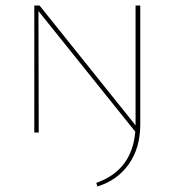

<svg xmlns="http://www.w3.org/2000/svg" viewBox="-20 -479 631 694"><path d="M470 -459H487V-30Q487 56 445.5 114.5Q404 173 332 195L328 182Q457 137 469 -3L119 -439L120 0H104V-459H123L470 -26V-30Z"/></svg>

Font: EauTestSC Thin
Style: Regular
Weight: 250
Designer: Christian Thalmann (Catharsis Fonts)
Version: Version 0.001;PS 000.001;hotconv 1.0.88;makeotf.lib2.5.64775